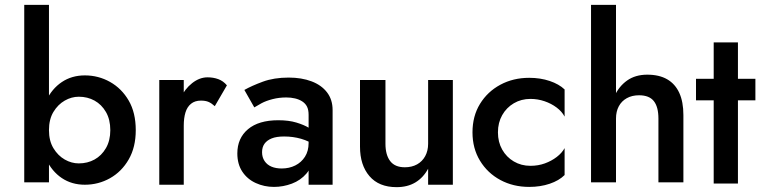

<svg xmlns="http://www.w3.org/2000/svg" viewBox="-20 -776 3138 792"><path d="M182 -756H80V-24H182ZM540 -239Q540 -311 511 -361Q482 -411 434 -438Q386 -465 330 -465Q276 -465 235 -437.5Q194 -410 170 -360Q146 -310 146 -239Q146 -170 170 -119.5Q194 -69 235 -41.5Q276 -14 330 -14Q386 -14 434 -41Q482 -68 511 -118.5Q540 -169 540 -239ZM435 -239Q435 -196 417 -165Q399 -134 370 -118Q341 -102 305 -102Q275 -102 247 -118Q219 -134 200.5 -164.5Q182 -195 182 -239Q182 -284 200.5 -314.5Q219 -345 247 -361Q275 -377 305 -377Q341 -377 370 -361Q399 -345 417 -314Q435 -283 435 -239Z M738 -446H637V-14H738ZM866 -338 916 -424Q901 -442 880.5 -449.5Q860 -457 836 -457Q803 -457 772.5 -433Q742 -409 723 -369Q704 -329 704 -277L738 -258Q738 -289 745 -312Q752 -335 768 -348Q784 -361 809 -361Q828 -361 840.5 -355.5Q853 -350 866 -338Z M1061 -148Q1061 -169 1071 -183Q1081 -197 1100.5 -205Q1120 -213 1152 -213Q1189 -213 1222 -203.5Q1255 -194 1284 -174V-225Q1275 -236 1254.5 -248.5Q1234 -261 1202.5 -270.5Q1171 -280 1128 -280Q1047 -280 1003 -243Q959 -206 959 -143Q959 -99 979.5 -68Q1000 -37 1035 -21Q1070 -5 1110 -5Q1148 -5 1184 -18.5Q1220 -32 1244 -60Q1268 -88 1268 -130L1253 -186Q1253 -153 1238 -129.5Q1223 -106 1198 -93.5Q1173 -81 1142 -81Q1118 -81 1100 -88.5Q1082 -96 1071.5 -111.5Q1061 -127 1061 -148ZM1029 -333Q1040 -340 1058.5 -350Q1077 -360 1104 -367Q1131 -374 1161 -374Q1180 -374 1197 -370Q1214 -366 1227 -357.5Q1240 -349 1246.5 -336Q1253 -323 1253 -302V-14H1352V-322Q1352 -365 1329 -395Q1306 -425 1265 -440.5Q1224 -456 1171 -456Q1110 -456 1064 -439Q1018 -422 988 -405Z M1570 -183V-446H1465V-171Q1465 -95 1504 -49.5Q1543 -4 1616 -4Q1661 -4 1693.5 -23.5Q1726 -43 1746 -80V-14H1848V-446H1746V-183Q1746 -154 1734 -132Q1722 -110 1700.5 -98Q1679 -86 1650 -86Q1609 -86 1589.5 -111.5Q1570 -137 1570 -183Z M2034 -230Q2034 -270 2051.5 -301Q2069 -332 2099.5 -350Q2130 -368 2168 -368Q2198 -368 2226 -358.5Q2254 -349 2276 -332.5Q2298 -316 2309 -295V-407Q2286 -429 2247.5 -442Q2209 -455 2163 -455Q2097 -455 2044 -426.5Q1991 -398 1960 -347.5Q1929 -297 1929 -230Q1929 -164 1960 -113Q1991 -62 2044 -33.5Q2097 -5 2163 -5Q2209 -5 2247.5 -18Q2286 -31 2309 -54V-165Q2298 -145 2276.5 -128.5Q2255 -112 2227.5 -102Q2200 -92 2168 -92Q2130 -92 2099.5 -110Q2069 -128 2051.5 -159Q2034 -190 2034 -230Z M2521 -756H2418V-24H2521ZM2696 -287V-24H2799V-301Q2799 -356 2782 -393Q2765 -430 2732 -449Q2699 -468 2650 -468Q2601 -468 2567 -444Q2533 -420 2514.5 -379Q2496 -338 2496 -287H2521Q2521 -316 2532.5 -337.5Q2544 -359 2565.5 -371Q2587 -383 2616 -383Q2658 -383 2677 -359Q2696 -335 2696 -287Z M2851 -451V-362H3096V-451ZM2924 -601V-19H3024V-601Z"/></svg>

Font: SpinnyJost
Style: Regular
Weight: 500
Version: Version 3.710